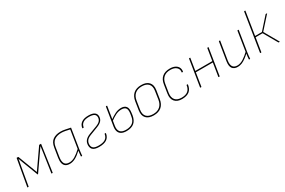

<svg xmlns="http://www.w3.org/2000/svg" viewBox="107 -1814 4388 2958"><g transform="rotate(-30 2301.0 -335.5)"><path d="M66 0Q61 0 62 -5L145 -475Q146 -479 150 -479H173Q176 -479 177 -476L307 -134L545 -476Q548 -479 552 -479H577Q581 -479 580 -474L513 -5Q512 0 509 0H494Q489 0 490 -5L542 -358Q545 -381 548 -404.5Q551 -428 555 -450H553Q539 -430 525 -410Q511 -390 497 -370L307 -97Q306 -95 303 -95Q302 -95 300.5 -95.5Q299 -96 298 -97L191 -377Q184 -396 177.5 -414Q171 -432 164 -450H163Q160 -431 157 -411Q154 -391 149 -371L85 -5Q84 0 81 0Z M813 12Q767 12 739 -7Q711 -26 701 -64.5Q691 -103 700 -159L727 -326Q741 -416 795 -453.5Q849 -491 931 -491Q975 -491 1016 -481.5Q1057 -472 1105 -463L1049 -111Q1044 -74 1041.5 -49.5Q1039 -25 1037 -4Q1037 0 1034 0H1019Q1015 0 1015 -4Q1017 -26 1019.5 -51Q1022 -76 1025 -100Q966 -43 914.5 -15.5Q863 12 813 12ZM817 -10Q866 -10 916 -39Q966 -68 1029 -127L1080 -445Q1041 -455 1002.5 -462Q964 -469 931 -469Q861 -469 811.5 -436.5Q762 -404 749 -323L723 -159Q712 -85 734 -47.5Q756 -10 817 -10Z M1336 12Q1263 12 1229 -14Q1195 -40 1195 -93Q1195 -144 1223.5 -178.5Q1252 -213 1310 -235L1445 -286Q1498 -306 1521 -332Q1544 -358 1544 -396Q1544 -434 1514.5 -451.5Q1485 -469 1424 -469Q1290 -469 1275 -368Q1274 -365 1271 -365H1255Q1251 -365 1251 -369Q1259 -429 1304 -460Q1349 -491 1426 -491Q1499 -491 1533 -467Q1567 -443 1567 -398Q1567 -352 1539 -320.5Q1511 -289 1453 -267L1318 -215Q1266 -196 1242 -167Q1218 -138 1218 -95Q1218 -53 1245.5 -31.5Q1273 -10 1337 -10Q1413 -10 1454 -35.5Q1495 -61 1505 -120Q1505 -124 1508 -124H1524Q1528 -124 1528 -120Q1517 -51 1469 -19.5Q1421 12 1336 12Z M1823 12Q1768 12 1733.5 -6.5Q1699 -25 1685.5 -61.5Q1672 -98 1680 -150L1732 -474Q1733 -479 1737 -479H1751Q1756 -479 1755 -474L1703 -147Q1693 -80 1723 -45Q1753 -10 1824 -10Q1900 -10 1943.5 -45Q1987 -80 1997 -156L2003 -192Q2013 -262 1990.5 -290Q1968 -318 1915 -318Q1862 -318 1812 -293Q1762 -268 1710 -228L1714 -254Q1766 -292 1816.5 -316.5Q1867 -341 1921 -341Q1981 -341 2009 -306.5Q2037 -272 2026 -195L2021 -156Q2007 -70 1958 -29Q1909 12 1823 12Z M2305 12Q2215 12 2171.5 -36Q2128 -84 2141 -171L2164 -318Q2177 -403 2228.5 -447Q2280 -491 2367 -491Q2457 -491 2501 -443Q2545 -395 2532 -309L2509 -162Q2496 -77 2444.5 -32.5Q2393 12 2305 12ZM2309 -10Q2384 -10 2429.5 -50Q2475 -90 2486 -163L2508 -308Q2520 -386 2482 -427.5Q2444 -469 2364 -469Q2288 -469 2243 -429.5Q2198 -390 2187 -316L2164 -171Q2152 -93 2189.5 -51.5Q2227 -10 2309 -10Z M2811 12Q2724 13 2681.5 -37Q2639 -87 2653 -174L2676 -321Q2688 -405 2738.5 -448Q2789 -491 2875 -491Q2928 -491 2965 -473.5Q3002 -456 3019.5 -424Q3037 -392 3030 -349Q3030 -344 3025 -344H3011Q3007 -344 3007 -349Q3016 -403 2978.5 -436Q2941 -469 2872 -469Q2798 -469 2754 -431Q2710 -393 2699 -320L2676 -175Q2664 -97 2699.5 -53.5Q2735 -10 2814 -10Q2886 -10 2925 -41.5Q2964 -73 2974 -138Q2974 -143 2978 -143H2994Q2998 -143 2997 -137Q2986 -62 2940.5 -25.5Q2895 11 2811 12Z M3466 0Q3460 0 3461 -6L3536 -474Q3537 -479 3542 -479H3555Q3561 -479 3559 -474L3484 -6Q3483 0 3479 0ZM3141 0Q3135 0 3136 -6L3211 -474Q3212 -479 3216 -479H3229Q3235 -479 3234 -474L3159 -6Q3158 0 3153 0ZM3191 -240 3194 -262H3507L3503 -240Z M3800 12Q3736 12 3706.5 -27.5Q3677 -67 3690 -152L3742 -474Q3743 -479 3748 -479H3760Q3766 -479 3765 -474L3713 -154Q3702 -81 3725.5 -45.5Q3749 -10 3806 -10Q3857 -10 3912 -44.5Q3967 -79 4028 -138L4024 -110Q3985 -73 3947.5 -45Q3910 -17 3873.5 -2.5Q3837 12 3800 12ZM4006 0Q4003 0 4003 -4Q4004 -29 4007.5 -55Q4011 -81 4015 -108L4016 -120L4072 -474Q4073 -479 4077 -479H4090Q4096 -479 4095 -474L4037 -111Q4033 -86 4030 -58Q4027 -30 4025 -4Q4025 0 4021 0Z M4599 -479Q4601 -479 4601.5 -477.5Q4602 -476 4599 -474L4406 -259L4551 -5Q4553 -4 4551.5 -2Q4550 0 4548 0H4532Q4529 0 4528 -2L4388 -247H4264L4225 -4Q4225 0 4220 0H4206Q4202 0 4202 -4L4309 -678Q4310 -683 4314 -683H4327Q4333 -683 4332 -678L4267 -268H4388L4574 -477Q4577 -479 4580 -479Z"/></g></svg>

Font: Sofia Sans Thin
Style: Italic
Weight: 250
Italic angle: -9°
Version: Version 4.100-B